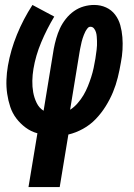

<svg xmlns="http://www.w3.org/2000/svg" viewBox="-20 -540 540 775"><path d="M95 215 131 -2Q105 -9 83.5 -25Q62 -41 46 -62Q30 -83 21.5 -108.5Q13 -134 9 -161.5Q5 -189 6 -217.5Q7 -246 12 -275Q23 -338 48.5 -400.5Q74 -463 111 -520L199 -473Q169 -423 146.5 -369.5Q124 -316 115 -262Q111 -238 110.5 -214Q110 -190 114 -167.5Q118 -145 128 -124.5Q138 -104 156 -93L197 -343Q201 -364 207 -385Q213 -406 222 -425.5Q231 -445 245.5 -463.5Q260 -482 278.5 -495Q297 -508 318 -514Q339 -520 360 -520Q386 -520 408 -510Q430 -500 444.5 -481Q459 -462 465.5 -438.5Q472 -415 474 -390Q476 -365 474.5 -339Q473 -313 468 -288Q463 -258 455.5 -227.5Q448 -197 436 -168Q424 -139 406.5 -111Q389 -83 366.5 -59.5Q344 -36 315 -20Q286 -4 256 3L221 215ZM263 -97Q279 -107 293 -123Q307 -139 317 -156Q327 -173 334.5 -191.5Q342 -210 348 -228.5Q354 -247 358 -266Q362 -285 365 -303Q366 -312 367.5 -321Q369 -330 370 -339Q371 -348 371.5 -357Q372 -366 371.5 -375Q371 -384 370.5 -392.5Q370 -401 367.5 -409.5Q365 -418 359.5 -425Q354 -432 345 -432Q338 -432 333 -425.5Q328 -419 324.5 -412.5Q321 -406 318.5 -399Q316 -392 313.5 -385Q311 -378 309.5 -371Q308 -364 306.5 -357Q305 -350 303.5 -343Q302 -336 301 -329Z"/></svg>

Font: Iosevka Term Curly XBd Obl
Style: Regular
Weight: 800
Italic angle: -9°
Designer: Belleve Invis
Foundry: Belleve Invis
Version: Version 32.3.0